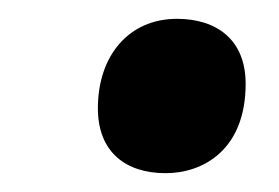

<svg xmlns="http://www.w3.org/2000/svg" viewBox="-20 -457 296 204"><path d="M156 -273C196 -273 241 -298 241 -368C241 -415 210 -437 168 -437C117 -437 84 -398 84 -342C84 -295 114 -273 156 -273Z"/></svg>

Font: Noto Serif Condensed Extra
Style: Italic
Weight: 800
Width: 3
Italic angle: -12°
Designer: Monotype Design Team
Foundry: Monotype Imaging Inc.
Version: Version 1.901